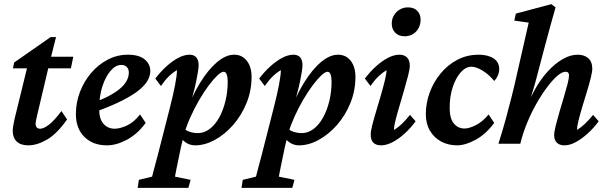

<svg xmlns="http://www.w3.org/2000/svg" viewBox="-20 -700 2959 935"><path d="M306.6 -118.2Q257.8 -48.8 209.5 -20.5Q161.1 7.8 117.2 7.8Q81.1 7.8 61.5 -10.7Q42 -29.3 42 -62.5Q42 -73.2 44.4 -87.4Q46.9 -101.6 50.8 -120.1L111.3 -367.2H43L48.8 -395.5L226.6 -519.5H252.9L220.7 -391.6L161.1 -139.6Q157.2 -122.1 155.3 -112.8Q153.3 -103.5 153.3 -98.6Q153.3 -73.2 175.8 -73.2Q192.4 -73.2 217.8 -92.3Q243.2 -111.3 279.3 -159.2ZM167 -367.2 178.7 -423.8H336.9L325.2 -367.2Z M501 7.8Q432.6 7.8 391.1 -33.2Q349.6 -74.2 349.6 -144.5Q349.6 -201.2 369.6 -252.9Q389.6 -304.7 424.3 -345.2Q459 -385.7 504.9 -409.7Q550.8 -433.6 602.5 -433.6Q657.2 -433.6 684.6 -410.6Q711.9 -387.7 711.9 -354.5Q711.9 -331.1 698.7 -307.6Q685.5 -284.2 655.8 -260.3Q626 -236.3 575.2 -210.4Q524.4 -184.6 449.2 -157.2V-205.1Q505.9 -227.5 540.5 -250.5Q575.2 -273.4 591.3 -297.4Q607.4 -321.3 607.4 -346.7Q607.4 -363.3 597.7 -373.5Q587.9 -383.8 570.3 -383.8Q543.9 -383.8 519.5 -356.4Q495.1 -329.1 479 -280.8Q462.9 -232.4 462.9 -168.9Q462.9 -121.1 483.9 -97.2Q504.9 -73.2 539.1 -73.2Q563.5 -73.2 597.2 -88.4Q630.9 -103.5 662.1 -142.6L689.5 -101.6Q649.4 -46.9 598.1 -19.5Q546.9 7.8 501 7.8Z M650.4 214.8 656.2 175.8 720.7 160.2Q724.6 144.5 731.4 118.7Q738.3 92.8 748 56.6L805.7 -168.9Q823.2 -237.3 832.5 -285.6Q841.8 -334 841.8 -358.4Q821.3 -346.7 802.2 -328.1Q783.2 -309.6 763.7 -281.2L736.3 -317.4Q760.7 -349.6 789.6 -376Q818.4 -402.3 847.7 -418Q877 -433.6 903.3 -433.6Q924.8 -433.6 936 -420.4Q947.3 -407.2 947.3 -382.8Q947.3 -361.3 935.1 -302.2Q922.9 -243.2 891.6 -143.6H882.8Q914.1 -231.4 954.1 -296.4Q994.1 -361.3 1037.1 -397.5Q1080.1 -433.6 1120.1 -433.6Q1159.2 -433.6 1182.1 -403.8Q1205.1 -374 1205.1 -326.2Q1205.1 -257.8 1180.2 -197.3Q1155.3 -136.7 1114.7 -90.8Q1074.2 -44.9 1025.9 -18.6Q977.5 7.8 930.7 7.8Q903.3 7.8 882.8 -7.3Q862.3 -22.5 841.8 -49.8L867.2 -81.1Q883.8 -64.5 903.8 -58.1Q923.8 -51.8 943.4 -51.8Q974.6 -51.8 1001.5 -72.3Q1028.3 -92.8 1047.9 -128.4Q1067.4 -164.1 1078.1 -209Q1088.9 -253.9 1088.9 -301.8Q1088.9 -324.2 1084 -337.4Q1079.1 -350.6 1069.3 -350.6Q1057.6 -350.6 1038.6 -332.5Q1019.5 -314.5 997.1 -284.7Q974.6 -254.9 951.7 -215.8Q928.7 -176.8 909.2 -133.8Q889.6 -90.8 876 -46.9L873 -33.2L860.4 20.5Q847.7 80.1 840.8 114.7Q834 149.4 832 160.2L908.2 175.8L897.5 214.8Z M1156.2 214.8 1162.1 175.8 1226.6 160.2Q1230.5 144.5 1237.3 118.7Q1244.1 92.8 1253.9 56.6L1311.5 -168.9Q1329.1 -237.3 1338.4 -285.6Q1347.7 -334 1347.7 -358.4Q1327.1 -346.7 1308.1 -328.1Q1289.1 -309.6 1269.5 -281.2L1242.2 -317.4Q1266.6 -349.6 1295.4 -376Q1324.2 -402.3 1353.5 -418Q1382.8 -433.6 1409.2 -433.6Q1430.7 -433.6 1441.9 -420.4Q1453.1 -407.2 1453.1 -382.8Q1453.1 -361.3 1440.9 -302.2Q1428.7 -243.2 1397.5 -143.6H1388.7Q1419.9 -231.4 1460 -296.4Q1500 -361.3 1543 -397.5Q1585.9 -433.6 1626 -433.6Q1665 -433.6 1688 -403.8Q1710.9 -374 1710.9 -326.2Q1710.9 -257.8 1686 -197.3Q1661.1 -136.7 1620.6 -90.8Q1580.1 -44.9 1531.7 -18.6Q1483.4 7.8 1436.5 7.8Q1409.2 7.8 1388.7 -7.3Q1368.2 -22.5 1347.7 -49.8L1373 -81.1Q1389.6 -64.5 1409.7 -58.1Q1429.7 -51.8 1449.2 -51.8Q1480.5 -51.8 1507.3 -72.3Q1534.2 -92.8 1553.7 -128.4Q1573.2 -164.1 1584 -209Q1594.7 -253.9 1594.7 -301.8Q1594.7 -324.2 1589.8 -337.4Q1585 -350.6 1575.2 -350.6Q1563.5 -350.6 1544.4 -332.5Q1525.4 -314.5 1502.9 -284.7Q1480.5 -254.9 1457.5 -215.8Q1434.6 -176.8 1415 -133.8Q1395.5 -90.8 1381.8 -46.9L1378.9 -33.2L1366.2 20.5Q1353.5 80.1 1346.7 114.7Q1339.8 149.4 1337.9 160.2L1414.1 175.8L1403.3 214.8Z M1835.9 7.8Q1811.5 7.8 1798.3 -4.9Q1785.2 -17.6 1785.2 -44.9Q1785.2 -60.5 1793 -91.3Q1800.8 -122.1 1812.5 -160.6Q1824.2 -199.2 1835.4 -238.3Q1846.7 -277.3 1854.5 -309.6Q1862.3 -341.8 1862.3 -358.4Q1842.8 -346.7 1823.2 -328.1Q1803.7 -309.6 1784.2 -281.2L1756.8 -317.4Q1781.2 -349.6 1810.1 -376Q1838.9 -402.3 1868.7 -418Q1898.4 -433.6 1924.8 -433.6Q1949.2 -433.6 1962.4 -419.9Q1975.6 -406.2 1975.6 -379.9Q1975.6 -364.3 1967.8 -333.5Q1960 -302.7 1948.7 -263.7Q1937.5 -224.6 1925.8 -185.5Q1914.1 -146.5 1906.2 -115.2Q1898.4 -84 1898.4 -67.4Q1918.9 -79.1 1938 -97.7Q1957 -116.2 1976.6 -140.6L2003.9 -109.4Q1979.5 -76.2 1950.7 -49.8Q1921.9 -23.4 1892.1 -7.8Q1862.3 7.8 1835.9 7.8ZM1951.2 -523.4Q1920.9 -523.4 1904.3 -541Q1887.7 -558.6 1887.7 -585Q1887.7 -606.4 1897.9 -624.5Q1908.2 -642.6 1926.3 -653.3Q1944.3 -664.1 1966.8 -664.1Q1996.1 -664.1 2012.2 -647Q2028.3 -629.9 2028.3 -604.5Q2028.3 -582 2018.6 -563.5Q2008.8 -544.9 1991.2 -534.2Q1973.6 -523.4 1951.2 -523.4Z M2275.4 -375Q2248 -375 2223.6 -347.7Q2199.2 -320.3 2184.1 -273.9Q2168.9 -227.5 2169.9 -168.9Q2170.9 -121.1 2190.9 -97.7Q2210.9 -74.2 2242.2 -74.2Q2264.6 -74.2 2296.9 -90.3Q2329.1 -106.4 2359.4 -142.6L2386.7 -101.6Q2346.7 -46.9 2296.4 -19.5Q2246.1 7.8 2206.1 7.8Q2163.1 7.8 2128.4 -10.7Q2093.8 -29.3 2073.7 -63.5Q2053.7 -97.7 2053.7 -144.5Q2053.7 -198.2 2072.8 -250Q2091.8 -301.8 2126.5 -343.3Q2161.1 -384.8 2208 -409.2Q2254.9 -433.6 2310.5 -433.6Q2356.4 -433.6 2383.8 -415.5Q2411.1 -397.5 2411.1 -363.3Q2411.1 -347.7 2404.3 -332Q2397.5 -316.4 2386.7 -305.7Q2360.4 -337.9 2329.6 -356.4Q2298.8 -375 2275.4 -375Z M2595.7 -332Q2587.9 -300.8 2579.1 -272Q2570.3 -243.2 2561 -211.9Q2551.8 -180.7 2539.1 -143.6H2532.2Q2552.7 -205.1 2582 -258.8Q2611.3 -312.5 2646.5 -351.1Q2681.6 -389.6 2719.2 -411.6Q2756.8 -433.6 2793 -433.6Q2825.2 -433.6 2844.7 -416.5Q2864.3 -399.4 2864.3 -365.2Q2864.3 -350.6 2856.9 -320.8Q2849.6 -291 2838.4 -254.4Q2827.1 -217.8 2815.9 -180.7Q2804.7 -143.6 2797.4 -113.8Q2790 -84 2790 -67.4Q2809.6 -79.1 2829.1 -97.7Q2848.6 -116.2 2868.2 -140.6L2895.5 -109.4Q2871.1 -76.2 2841.8 -49.8Q2812.5 -23.4 2783.7 -7.8Q2754.9 7.8 2728.5 7.8Q2705.1 7.8 2691.9 -4.9Q2678.7 -17.6 2678.7 -42Q2678.7 -57.6 2686 -87.4Q2693.4 -117.2 2704.1 -153.8Q2714.8 -190.4 2725.6 -226.1Q2736.3 -261.7 2743.7 -290.5Q2751 -319.3 2751 -332Q2751 -350.6 2734.4 -350.6Q2716.8 -350.6 2693.4 -330.1Q2669.9 -309.6 2643.6 -274.4Q2617.2 -239.3 2591.8 -194.3Q2566.4 -149.4 2545.9 -99.1Q2525.4 -48.8 2513.7 0H2407.2Q2426.8 -61.5 2442.4 -118.2Q2458 -174.8 2472.2 -231.4Q2486.3 -288.1 2499 -345.7L2554.7 -589.8L2484.4 -599.6L2492.2 -633.8L2665 -679.7L2685.5 -664.1Q2675.8 -628.9 2665 -591.3Q2654.3 -553.7 2644.5 -516.1Q2634.8 -478.5 2625 -443.4Z"/></svg>

Font: Crimson Pro ExtraLight SemiBold
Style: Italic
Weight: 600
Italic angle: -12°
Version: Version 1.002